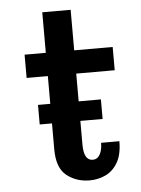

<svg xmlns="http://www.w3.org/2000/svg" viewBox="-50 -698 550 748"><g transform="rotate(-5 225.0 -324.0)"><path d="M143.5 -122.5V-224H95.5V-300.5H143.5V-409H60.5V-500H143.5V-658.5H254.5V-500H405V-409H254.5V-300.5H341.5V-224H254.5V-132Q254.5 -69 289.5 -69Q308 -69 317.8 -86.8Q327.5 -104.5 327.5 -132H399Q399 -81 381.2 -49.8Q363.5 -18.5 334.2 -4.2Q305 10 271 10Q219 10 181.2 -19.8Q143.5 -49.5 143.5 -122.5Z"/></g></svg>

Font: Trispace Condensed Medium
Style: Regular
Weight: 500
Width: 3
Designer: Tyler Finck
Foundry: Etcetera Type Company
Version: Version 1.210; ttfautohint (v1.8.3)